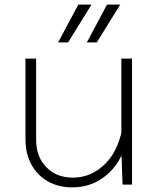

<svg xmlns="http://www.w3.org/2000/svg" viewBox="-20 -797 690 829"><path d="M136 -544V-194Q136 -120 180 -75Q224 -30 295 -30Q375 -30 436 -91.5Q497 -153 514 -274L525 -180Q500 -90 437.5 -39Q375 12 293 12Q232 12 186.5 -14Q141 -40 115.5 -86.5Q90 -133 90 -195V-544ZM550 -544V0H509L504 -149V-544ZM231 -614 318 -777H375L274 -614ZM355 -614 442 -777H499L398 -614Z"/></svg>

Font: Azeret Mono Thin
Style: Regular
Weight: 100
Designer: Martin Vácha
Foundry: Displaay
Version: Version 1.002